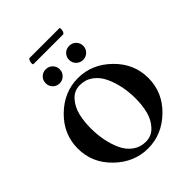

<svg xmlns="http://www.w3.org/2000/svg" viewBox="-267 -1120 1276 1276"><g transform="rotate(-45 371.0 -482.0)"><path d="M221.7 -936.5Q221.7 -947.3 224.6 -956.1Q227.5 -964.8 231 -968.8Q234.4 -972.7 236.3 -972.7H516.6Q522.5 -972.7 522.5 -962.9Q522.5 -951.2 519 -941.9Q515.6 -932.6 511.7 -929.7L508.8 -925.8H227.5Q227.5 -925.8 223.6 -927.7Q221.7 -930.7 221.7 -936.5ZM414.1 -778.3Q414.1 -805.7 433.1 -824.7Q452.1 -843.8 480.5 -843.8Q508.8 -843.8 527.8 -824.7Q546.9 -805.7 546.9 -778.3Q546.9 -750 527.3 -731Q507.8 -711.9 480.5 -711.9Q453.1 -711.9 433.6 -731Q414.1 -750 414.1 -778.3ZM259.8 -843.8Q288.1 -843.8 307.1 -824.7Q326.2 -805.7 326.2 -778.3Q326.2 -750 306.6 -731Q287.1 -711.9 259.8 -711.9Q232.4 -711.9 213.4 -731Q194.3 -750 194.3 -778.3Q194.3 -806.6 213.4 -825.2Q232.4 -843.8 259.8 -843.8ZM346.7 -609.4Q292 -609.4 256.3 -568.8Q220.7 -528.3 207.5 -473.6Q194.3 -418.9 194.3 -354.5Q194.3 -294.9 205.1 -240.2Q215.8 -185.5 237.8 -137.7Q259.8 -89.8 299.3 -61Q338.9 -32.2 390.6 -32.2Q445.3 -32.2 481.9 -72.3Q518.6 -112.3 532.2 -166.5Q545.9 -220.7 545.9 -285.2Q545.9 -344.7 534.7 -399.4Q523.4 -454.1 501 -502.4Q478.5 -550.8 438.5 -580.1Q398.4 -609.4 346.7 -609.4ZM138.7 -553.2Q239.3 -651.4 370.1 -651.4Q501 -651.4 601.6 -553.2Q702.1 -455.1 702.1 -320.3Q702.1 -185.5 601.6 -87.9Q501 9.8 370.1 9.8Q239.3 9.8 138.7 -87.9Q38.1 -185.5 38.1 -320.3Q38.1 -455.1 138.7 -553.2Z"/></g></svg>

Font: Crimson
Style: Bold
Weight: 700
Version: Version 0.8 ; ttfautohint (v1.00) -l 8 -r 50 -G 200 -x 14 -D